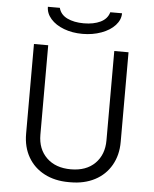

<svg xmlns="http://www.w3.org/2000/svg" viewBox="-59 -934 798 993"><g transform="rotate(5 339.5 -437.0)"><path d="M168 -686V-222Q168 -147 214.5 -102Q261 -57 340 -57Q420 -57 465.5 -102.5Q511 -148 511 -222V-686H585V-220Q585 -152 555 -99.5Q525 -47 470.5 -18.5Q416 10 344 10H335Q263 10 208.5 -18.5Q154 -47 124 -99Q94 -151 94 -220V-686ZM149 -884H211Q220 -849 255 -832Q290 -815 341 -815Q392 -815 427.5 -832Q463 -849 473 -884H534Q534 -850 508 -821.5Q482 -793 437 -776.5Q392 -760 339 -760Q286 -760 242.5 -776.5Q199 -793 174 -821.5Q149 -850 149 -884Z"/></g></svg>

Font: Chivo Light
Style: Regular
Weight: 300
Designer: Hector Gatti
Foundry: Omnibus-Type
Version: Version 1.007